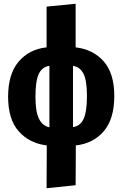

<svg xmlns="http://www.w3.org/2000/svg" viewBox="-20 -777 649 1018"><path d="M382 -6 381 205 227 221 228 -6Q136 -17 79.5 -80.5Q23 -144 23 -264Q23 -385 79 -450.5Q135 -516 227 -526V-742L381 -757V-526Q474 -515 530 -451.5Q586 -388 586 -268Q586 -146 530 -81Q474 -16 382 -6ZM441 -268Q441 -351 422.5 -386.5Q404 -422 367 -428V-103Q406 -109 423.5 -147Q441 -185 441 -268ZM242 -102V-428Q203 -422 185.5 -385Q168 -348 168 -264Q168 -185 186.5 -147.5Q205 -110 242 -102Z"/></svg>

Font: Fira Sans Condensed
Style: Bold
Weight: 700
Width: 3
Designer: bBox Type GmbH & Carrois Corporate GbR & Edenspiekermann AG
Foundry: bBox Type GmbH & Carrois Corporate GbR & Edenspiekermann AG
Version: Version 4.301